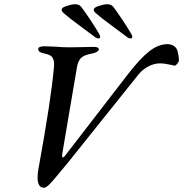

<svg xmlns="http://www.w3.org/2000/svg" viewBox="-20 -874 867 909"><path d="M158 -33Q158 -58 163 -80Q221 -398 235 -551Q236 -558 236 -570Q236 -593 226 -604.5Q216 -616 189 -621Q174 -624 167.5 -629Q161 -634 161 -642Q161 -655 192 -655Q205 -655 243 -653Q274 -650 309 -650L374 -651Q393 -652 424 -652Q448 -652 448 -640Q447 -633 436.5 -627.5Q426 -622 413 -620Q380 -614 365 -601Q350 -588 344 -554L276 -153L274 -138Q274 -129 279 -129Q282 -129 289 -138Q296 -147 302 -155L586 -523Q644 -598 687 -631.5Q730 -665 773 -665Q789 -665 801.5 -657.5Q814 -650 819 -637Q827 -610 827 -588Q827 -582 820.5 -574Q814 -566 809 -563Q805 -563 789 -567Q759 -574 736 -574Q711 -574 683.5 -560Q656 -546 637 -523L304 -107Q254 -46 227.5 -15.5Q201 15 189 15Q158 15 158 -33ZM454 -699Q454 -707 448 -716Q408 -783 365 -841Q355 -854 336 -854Q321 -854 296 -846Q271 -838 272 -828Q272 -819 286 -808Q309 -788 340.5 -765Q372 -742 382 -734L425 -702Q437 -692 446 -692Q454 -692 454 -699ZM606 -699Q606 -707 600 -716Q560 -783 517 -841Q507 -854 488 -854Q473 -854 448 -846Q423 -838 424 -828Q424 -819 438 -808Q461 -788 492.5 -765Q524 -742 534 -734L577 -702Q589 -692 598 -692Q606 -692 606 -699Z"/></svg>

Font: EB Garamond Medium
Style: Italic
Weight: 500
Italic angle: -17.2°
Designer: Georg Duffner and Octavio Pardo
Foundry: Georg Duffner
Version: Version 1.000